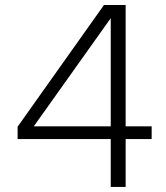

<svg xmlns="http://www.w3.org/2000/svg" viewBox="-20 -741 657 761"><path d="M418.9 0V-189.9H49.8V-238.8L392.1 -721.2H478V-240.2H581.1V-189.9H478V0ZM113.8 -240.2H418.9V-668.9Z"/></svg>

Font: Lumene Sans Light
Style: Regular
Weight: 300
Designer: Deni Anggara
Version: Version 1.003;Glyphs 3.1.2 (3151)